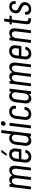

<svg xmlns="http://www.w3.org/2000/svg" viewBox="1866 -2616 758 4531"><g transform="rotate(-90 2245.5 -351.0)"><path d="M600 -386Q600 -368 597 -347L556 -10Q554 0 545 0H497Q492 0 489.5 -3Q487 -6 488 -10L529 -341Q530 -349 530 -365Q530 -405 513 -428Q496 -451 467 -451Q430 -451 405 -422Q380 -393 374 -343L333 -10Q331 0 322 0H273Q268 0 265.5 -3Q263 -6 264 -10L305 -341Q306 -349 306 -365Q306 -405 289.5 -428Q273 -451 244 -451Q206 -451 181 -422Q156 -393 150 -343L109 -10Q107 0 98 0H49Q45 0 42.5 -3Q40 -6 41 -10L101 -496Q101 -500 104 -503Q107 -506 112 -506H160Q169 -506 169 -496L165 -465Q164 -463 165.5 -462.5Q167 -462 169 -464Q191 -489 218 -501Q245 -513 273 -513Q309 -513 334 -494.5Q359 -476 370 -442Q370 -440 372 -440Q374 -440 375 -443Q397 -479 429.5 -496Q462 -513 496 -513Q546 -513 573 -479.5Q600 -446 600 -386Z M979 -226H758Q756 -226 754.5 -225Q753 -224 753 -222L744 -149Q743 -144 743 -133Q743 -98 763 -76Q783 -54 815 -54Q846 -54 870 -73.5Q894 -93 905 -124Q910 -133 917 -133L965 -131Q969 -131 971.5 -128Q974 -125 972 -120Q958 -61 914.5 -26.5Q871 8 807 8Q745 8 709.5 -27Q674 -62 674 -121Q674 -137 675 -145L701 -361Q709 -429 756 -471.5Q803 -514 872 -514Q935 -514 971 -479Q1007 -444 1007 -385Q1007 -377 1005 -361L990 -236Q988 -226 979 -226ZM770 -356 761 -289Q761 -285 765 -285H924Q928 -285 928 -289L937 -356Q938 -362 938 -372Q938 -408 918 -430Q898 -452 864 -452Q827 -452 801 -425.5Q775 -399 770 -356ZM838 -584 912 -693Q917 -700 924 -700H964Q970 -700 971 -696.5Q972 -693 968 -688L887 -579Q880 -572 874 -572H843Q838 -572 836 -575.5Q834 -579 838 -584Z M1383 -700H1432Q1442 -700 1440 -690L1357 -10Q1355 0 1346 0H1297Q1292 0 1289.5 -3Q1287 -6 1288 -10L1291 -32Q1291 -34 1289.5 -35Q1288 -36 1286 -34Q1266 -13 1240.5 -2.5Q1215 8 1188 8Q1132 8 1100.5 -26.5Q1069 -61 1069 -118Q1069 -127 1071 -145L1097 -361Q1106 -431 1148 -472.5Q1190 -514 1252 -514Q1279 -514 1302 -503.5Q1325 -493 1340 -471Q1341 -469 1343 -470Q1345 -471 1345 -473L1372 -690Q1372 -694 1375 -697Q1378 -700 1383 -700ZM1305 -149 1331 -356Q1332 -362 1332 -372Q1332 -408 1312.5 -430Q1293 -452 1261 -452Q1224 -452 1197 -425.5Q1170 -399 1165 -356L1139 -149Q1138 -144 1138 -134Q1138 -98 1158.5 -76Q1179 -54 1212 -54Q1249 -54 1274.5 -80.5Q1300 -107 1305 -149Z M1541 -654Q1545 -679 1562 -694.5Q1579 -710 1603 -710Q1624 -710 1637 -697Q1650 -684 1650 -663Q1650 -635 1632.5 -616.5Q1615 -598 1589 -598Q1565 -598 1552 -614Q1539 -630 1541 -654ZM1483 -10 1542 -496Q1543 -500 1546 -503Q1549 -506 1553 -506H1603Q1613 -506 1611 -496L1552 -10Q1550 0 1541 0H1491Q1481 0 1483 -10Z M1681 -121Q1681 -137 1682 -145L1708 -361Q1716 -429 1763 -471.5Q1810 -514 1879 -514Q1942 -514 1979 -479Q2016 -444 2016 -392Q2016 -381 2015 -375L2013 -365Q2013 -361 2010 -358Q2007 -355 2003 -355L1953 -353Q1944 -353 1944 -363L1945 -370Q1946 -374 1946 -381Q1946 -411 1925.5 -431.5Q1905 -452 1871 -452Q1834 -452 1808 -425.5Q1782 -399 1777 -356L1751 -150Q1750 -144 1750 -134Q1750 -98 1770 -76Q1790 -54 1822 -54Q1858 -54 1885 -78.5Q1912 -103 1917 -136V-143Q1919 -153 1928 -153L1978 -152Q1982 -152 1984.5 -149Q1987 -146 1986 -142L1985 -131Q1977 -71 1930 -31.5Q1883 8 1814 8Q1752 8 1716.5 -27Q1681 -62 1681 -121Z M2360 -506H2409Q2418 -506 2418 -496L2358 -10Q2356 0 2347 0H2298Q2293 0 2290.5 -3Q2288 -6 2289 -10L2294 -47Q2294 -50 2292 -50.5Q2290 -51 2289 -48Q2269 -20 2242 -6Q2215 8 2184 8Q2129 8 2099.5 -25.5Q2070 -59 2070 -116Q2070 -125 2072 -145L2098 -361Q2107 -431 2147 -472.5Q2187 -514 2248 -514Q2279 -514 2303 -500Q2327 -486 2339 -458Q2340 -455 2342 -455.5Q2344 -456 2344 -459L2349 -496Q2351 -506 2360 -506ZM2306 -150 2332 -356Q2333 -362 2333 -372Q2333 -408 2313.5 -430Q2294 -452 2262 -452Q2225 -452 2198.5 -425.5Q2172 -399 2167 -356L2141 -150Q2140 -144 2140 -134Q2140 -98 2160 -76Q2180 -54 2213 -54Q2250 -54 2275.5 -80.5Q2301 -107 2306 -150Z M3035 -386Q3035 -368 3032 -347L2991 -10Q2989 0 2980 0H2932Q2927 0 2924.5 -3Q2922 -6 2923 -10L2964 -341Q2965 -349 2965 -365Q2965 -405 2948 -428Q2931 -451 2902 -451Q2865 -451 2840 -422Q2815 -393 2809 -343L2768 -10Q2766 0 2757 0H2708Q2703 0 2700.5 -3Q2698 -6 2699 -10L2740 -341Q2741 -349 2741 -365Q2741 -405 2724.5 -428Q2708 -451 2679 -451Q2641 -451 2616 -422Q2591 -393 2585 -343L2544 -10Q2542 0 2533 0H2484Q2480 0 2477.5 -3Q2475 -6 2476 -10L2536 -496Q2536 -500 2539 -503Q2542 -506 2547 -506H2595Q2604 -506 2604 -496L2600 -465Q2599 -463 2600.5 -462.5Q2602 -462 2604 -464Q2626 -489 2653 -501Q2680 -513 2708 -513Q2744 -513 2769 -494.5Q2794 -476 2805 -442Q2805 -440 2807 -440Q2809 -440 2810 -443Q2832 -479 2864.5 -496Q2897 -513 2931 -513Q2981 -513 3008 -479.5Q3035 -446 3035 -386Z M3414 -226H3193Q3191 -226 3189.5 -225Q3188 -224 3188 -222L3179 -149Q3178 -144 3178 -133Q3178 -98 3198 -76Q3218 -54 3250 -54Q3281 -54 3305 -73.5Q3329 -93 3340 -124Q3345 -133 3352 -133L3400 -131Q3404 -131 3406.5 -128Q3409 -125 3407 -120Q3393 -61 3349.5 -26.5Q3306 8 3242 8Q3180 8 3144.5 -27Q3109 -62 3109 -121Q3109 -137 3110 -145L3136 -361Q3144 -429 3191 -471.5Q3238 -514 3307 -514Q3370 -514 3406 -479Q3442 -444 3442 -385Q3442 -377 3440 -361L3425 -236Q3423 -226 3414 -226ZM3205 -356 3196 -289Q3196 -285 3200 -285H3359Q3363 -285 3363 -289L3372 -356Q3373 -362 3373 -372Q3373 -408 3353 -430Q3333 -452 3299 -452Q3262 -452 3236 -425.5Q3210 -399 3205 -356Z M3842 -389Q3842 -378 3840 -354L3798 -10Q3796 0 3787 0H3737Q3733 0 3730.5 -3Q3728 -6 3729 -10L3770 -348Q3772 -364 3772 -371Q3772 -409 3754.5 -430Q3737 -451 3704 -451Q3666 -451 3640.5 -422Q3615 -393 3609 -343L3568 -10Q3566 0 3557 0H3507Q3503 0 3500.5 -3Q3498 -6 3499 -10L3559 -496Q3559 -500 3562 -503Q3565 -506 3570 -506H3619Q3628 -506 3628 -496L3624 -464Q3623 -462 3625 -461Q3627 -460 3629 -463Q3649 -488 3676.5 -500.5Q3704 -513 3735 -513Q3787 -513 3814.5 -481Q3842 -449 3842 -389Z M4127 -453H4054Q4051 -453 4049 -449L4012 -143Q4010 -125 4010 -118Q4010 -86 4023.5 -74Q4037 -62 4065 -63H4075Q4079 -63 4081.5 -60Q4084 -57 4083 -53L4078 -10Q4076 0 4067 0H4043Q3992 0 3965.5 -19.5Q3939 -39 3939 -92Q3939 -100 3941 -122L3981 -449Q3982 -450 3981 -451.5Q3980 -453 3978 -453H3940Q3930 -453 3932 -463L3936 -496Q3936 -500 3939 -503Q3942 -506 3947 -506H3984Q3986 -506 3987.5 -507Q3989 -508 3989 -510L4003 -622Q4003 -626 4006 -629Q4009 -632 4014 -632H4062Q4071 -632 4071 -622L4057 -510Q4057 -506 4060 -506H4134Q4144 -506 4142 -496L4138 -463Q4138 -459 4135 -456Q4132 -453 4127 -453Z M4163 -106Q4163 -119 4164 -125L4165 -132Q4165 -136 4168 -139Q4171 -142 4176 -142H4222Q4231 -142 4231 -132L4230 -126Q4226 -94 4246 -72Q4266 -50 4303 -50Q4341 -50 4366 -75.5Q4391 -101 4391 -139Q4391 -161 4379 -176.5Q4367 -192 4352 -200.5Q4337 -209 4303 -225Q4271 -239 4249.5 -253Q4228 -267 4212.5 -291Q4197 -315 4197 -351Q4197 -365 4198 -373Q4206 -437 4249 -474Q4292 -511 4357 -511Q4417 -511 4450.5 -479Q4484 -447 4484 -393Q4484 -379 4483 -372V-369Q4481 -359 4472 -359H4427Q4417 -359 4419 -369V-375Q4420 -379 4420 -387Q4420 -416 4401 -434.5Q4382 -453 4350 -453Q4316 -453 4292.5 -430.5Q4269 -408 4264 -375Q4261 -351 4271.5 -334.5Q4282 -318 4299 -307Q4316 -296 4348 -282Q4383 -266 4405 -251.5Q4427 -237 4443.5 -212.5Q4460 -188 4460 -152Q4460 -81 4414 -38Q4368 5 4295 5Q4233 5 4198 -25Q4163 -55 4163 -106Z"/></g></svg>

Font: Barlow Condensed
Style: Italic
Weight: 400
Width: 3
Italic angle: -7°
Designer: Jeremy Tribby
Foundry: Tribby Type
Version: Version 1.408